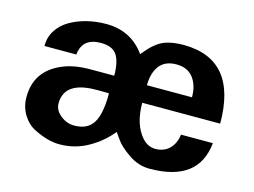

<svg xmlns="http://www.w3.org/2000/svg" viewBox="-78 -646 1046 790"><g transform="rotate(15 445.0 -250.5)"><path d="M64.9 -361.8 63 -362.8Q63 -399.4 82 -429Q101.1 -458.5 133.1 -477.1Q165 -495.6 204.3 -505.4Q243.7 -515.1 286.1 -515.1Q392.1 -515.1 452.1 -431.2Q457 -437 464.6 -445.8Q472.2 -454.6 474.6 -457.3Q477.1 -460 482.4 -465.6Q487.8 -471.2 493.4 -475.6Q499 -480 507.8 -486.8Q544.4 -514.2 617.2 -514.2Q844.2 -512.7 844.2 -240.2H512.2Q512.2 -148.9 556.2 -98.1Q580.6 -70.8 612.8 -70.8Q649.9 -70.8 672.9 -94Q695.8 -117.2 700.2 -154.8H835.9Q819.3 14.2 610.8 14.2Q563.5 14.2 522 -14.2Q479 -43.5 461.9 -68.8L441.9 -97.2Q403.3 -49.3 347.7 -18.1Q292 13.2 226.1 13.2Q177.7 13.2 119.1 -16.1Q87.4 -31.2 66.7 -64.5Q45.9 -97.7 45.9 -140.1Q45.9 -250.5 149.9 -295.9Q199.2 -317.9 271 -317.9H372.1Q372.1 -376 353.5 -405Q335 -434.1 284.2 -434.1Q214.8 -434.1 201.2 -377Q199.2 -367.2 199.2 -361.8ZM704.1 -314.9Q704.1 -366.2 679.7 -397.7Q655.3 -429.2 607.9 -429.2Q559.6 -429.2 535.9 -398.2Q512.2 -367.2 512.2 -314.9ZM180.2 -148.9Q180.2 -120.1 206.8 -98.6Q233.4 -77.1 265.1 -77.1Q313 -77.1 336.9 -104Q370.1 -138.7 370.1 -242.2Q317.4 -243.7 294.9 -242.2Q180.2 -234.9 180.2 -148.9Z"/></g></svg>

Font: Perun
Style: Bold
Weight: 700
Foundry: Copyright (c) Stefan Peev, Context Ltd, 2016
Version: Version 1.0000